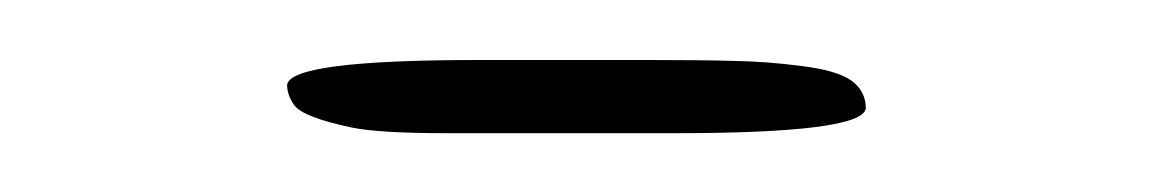

<svg xmlns="http://www.w3.org/2000/svg" viewBox="-20 -583 392 64"><path d="M247.1 -561Q235.8 -562.5 224.6 -562.7Q213.4 -563 196.3 -563H139.6Q76.7 -563 75.7 -554.7Q75.7 -551.3 78.1 -547.9Q81.1 -543.9 97.2 -540.5Q106.4 -538.6 128.9 -538.6H148.4H204.6Q267.6 -538.6 268.6 -546.9Q268.6 -552.7 263.7 -556.2Q258.8 -559.6 247.1 -561Z"/></svg>

Font: Amatica SC
Style: Regular
Weight: 400
Version: Version 2.000